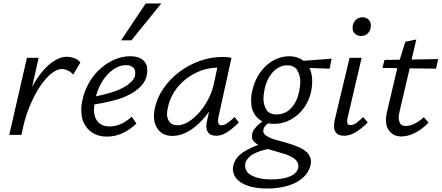

<svg xmlns="http://www.w3.org/2000/svg" viewBox="-20 -772 2528 1099"><path d="M33 0 134 -441H201L164 -275Q180 -305 197 -329Q237 -387 280 -417Q323 -447 362 -447Q382 -447 404.5 -439.5Q427 -432 440 -414L399 -345Q385 -361 367 -369Q349 -377 333 -377Q307 -377 274 -351Q241 -325 208.5 -276.5Q176 -228 147.5 -158Q119 -88 103 0Z M593 10Q551 10 520.5 -5.5Q490 -21 471 -49.5Q452 -78 448.5 -104Q445 -130 445 -143Q445 -172 453 -204Q464 -254 490 -299Q516 -344 553 -377.5Q590 -411 634.5 -430.5Q679 -450 725 -450Q757 -450 777.5 -441Q798 -432 809 -417Q820 -402 821.5 -389Q823 -376 823 -369Q823 -356 820 -342Q813 -306 786 -278Q759 -250 718 -229Q677 -208 623 -195Q574 -182 520 -174Q518 -158 518 -143Q518 -114 528.5 -92.5Q539 -71 559 -59.5Q579 -48 608 -48Q637 -48 669 -61Q701 -74 734 -104L761 -65Q742 -47 722 -33Q702 -19 681 -9.5Q660 0 637.5 5Q615 10 593 10ZM551 -280Q537 -251 529 -221Q569 -228 604 -239Q647 -251 678.5 -267Q710 -283 729 -301.5Q748 -320 753 -338Q754 -346 754 -357Q754 -368 749 -377Q744 -386 732.5 -392.5Q721 -399 701 -399Q670 -399 641.5 -382.5Q613 -366 590.5 -340Q568 -314 551 -280ZM673 -541 814 -752H903L732 -541Z M968 6Q936 6 914 -6Q892 -18 879 -39.5Q866 -61 863.5 -80Q861 -99 861 -109Q861 -129 866 -151Q878 -211 915 -265Q952 -319 1004.5 -359Q1057 -399 1121.5 -422.5Q1186 -446 1253 -446Q1271 -446 1282.5 -444.5Q1294 -443 1305 -441L1230 -100Q1228 -89 1228 -81Q1228 -72 1231.5 -63.5Q1235 -55 1248 -55Q1264 -55 1282 -68Q1300 -81 1323 -102L1347 -71Q1310 -34 1279 -14.5Q1248 5 1218 5Q1202 5 1190 0.5Q1178 -4 1170.5 -15Q1163 -26 1162 -36Q1161 -46 1161 -50Q1161 -63 1165 -80L1177 -134Q1158 -106 1136 -83Q1098 -42 1054.5 -18Q1011 6 968 6ZM997 -55Q1028 -55 1061.5 -76.5Q1095 -98 1124 -132Q1153 -166 1174.5 -209Q1196 -252 1205 -296L1224 -385Q1176 -384 1131 -368Q1083 -350 1043.5 -319Q1004 -288 976.5 -245Q949 -202 940 -151Q936 -133 936 -119Q936 -93 950.5 -74Q965 -55 997 -55Z M1548 -63Q1530 -63 1514 -66Q1510 -63 1506 -59Q1499 -53 1494 -45.5Q1489 -38 1488 -30Q1487 -25 1487 -21Q1487 -12 1494.5 -3.5Q1502 5 1517.5 13Q1533 21 1555 27.5Q1577 34 1602 40Q1633 49 1663.5 59.5Q1694 70 1717 84.5Q1740 99 1750 117Q1760 135 1760 153Q1760 162 1758 172Q1751 203 1730.5 228Q1710 253 1677 271Q1644 289 1601 298Q1558 307 1507 307Q1460 307 1422 298Q1384 289 1358 271.5Q1332 254 1322.5 234Q1313 214 1313 196Q1313 187 1315 177Q1320 156 1332.5 137Q1345 118 1368 102Q1391 86 1424 71Q1440 64 1459 58Q1440 47 1429 33Q1422 22 1422 9Q1422 3 1423 -3Q1425 -18 1434.5 -31Q1444 -44 1456 -56Q1468 -67 1482 -77Q1453 -92 1437.5 -117.5Q1422 -143 1419.5 -165Q1417 -187 1417 -198Q1417 -223 1423 -249Q1434 -298 1455.5 -335.5Q1477 -373 1506 -398.5Q1535 -424 1568 -437Q1601 -450 1635 -450Q1669 -450 1696 -437Q1707 -432 1717 -424L1878 -436L1867 -379L1751 -383Q1761 -363 1765 -337Q1767 -323 1767 -306Q1767 -282 1762 -254Q1755 -217 1737 -182.5Q1719 -148 1691 -121.5Q1663 -95 1627 -79Q1591 -63 1548 -63ZM1563 -117Q1586 -117 1608 -126Q1630 -135 1647 -153.5Q1664 -172 1676.5 -198.5Q1689 -225 1694 -260Q1699 -284 1699 -304Q1699 -337 1683 -367.5Q1667 -398 1623 -398Q1600 -398 1579 -387.5Q1558 -377 1541 -358.5Q1524 -340 1511.5 -313Q1499 -286 1493 -253Q1488 -227 1488 -206Q1488 -174 1504 -145.5Q1520 -117 1563 -117ZM1561 95Q1537 88 1513 81Q1458 93 1426 112Q1392 133 1384 163Q1383 170 1383 176Q1383 190 1390 204.5Q1397 219 1417 230.5Q1437 242 1466.5 248.5Q1496 255 1532 255Q1600 255 1640 237.5Q1680 220 1687 189Q1688 183 1688 178Q1688 165 1680 152.5Q1672 140 1654 129Q1636 118 1611.5 110Q1587 102 1561 95Z M1950 5Q1934 5 1921.5 0.5Q1909 -4 1901.5 -15Q1894 -26 1893 -36.5Q1892 -47 1892 -52Q1892 -65 1895 -81L1981 -441H2050L1970 -99Q1967 -87 1967 -78Q1967 -72 1969.5 -64Q1972 -56 1988 -56Q2002 -56 2019 -68Q2036 -80 2059 -102L2085 -71Q2048 -34 2014.5 -14.5Q1981 5 1950 5ZM2046 -566Q2033 -566 2023.5 -571Q2014 -576 2007.5 -583.5Q2001 -591 1999.5 -599.5Q1998 -608 1998 -613Q1998 -619 1999 -624Q2003 -646 2018 -659.5Q2033 -673 2056 -673Q2068 -673 2077.5 -668.5Q2087 -664 2093.5 -655.5Q2100 -647 2101.5 -639Q2103 -631 2103 -625Q2103 -620 2102 -613Q2097 -591 2082.5 -578.5Q2068 -566 2046 -566Z M2325 -381 2268 -137Q2262 -114 2262 -98Q2262 -83 2269.5 -67Q2277 -51 2303 -51Q2326 -51 2352 -63.5Q2378 -76 2406 -101L2433 -70Q2393 -29 2353 -10Q2313 9 2278 9Q2253 9 2234.5 -0.5Q2216 -10 2204.5 -28Q2193 -46 2191 -62.5Q2189 -79 2189 -87Q2189 -107 2195 -131L2254 -382L2169 -383L2181 -429L2268 -430L2300 -533L2363 -546L2336 -431L2488 -434L2476 -379Z"/></svg>

Font: Isabella Sans
Style: Italic
Weight: 400
Italic angle: -12°
Designer: Christian Thalmann (Catharsis Fonts), Cristiano Sobral
Foundry: The Isabella Sans Project Authors
Version: Version 2.026; ttfautohint (v1.8.4.7-5d5b-dirty)